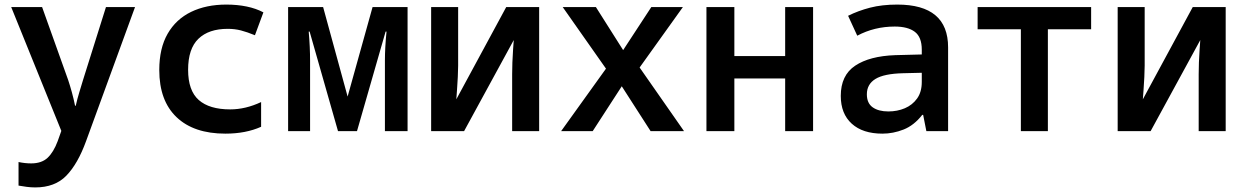

<svg xmlns="http://www.w3.org/2000/svg" viewBox="-20 -573 5440 839"><path d="M134 246Q115 246 96.5 243.5Q78 241 61 238V135Q89 141 116 141Q162 141 188 116.5Q214 92 232 44L248 -1L29 -542H164L278 -223Q286 -199 294 -170Q302 -141 308 -111H311Q318 -142 326.5 -169.5Q335 -197 343 -224L443 -542H570L356 44Q320 143 270 194.5Q220 246 134 246Z M965 11Q827 11 751.5 -61Q676 -133 676 -267Q676 -362 712.5 -425.5Q749 -489 815 -521Q881 -553 969 -553Q1017 -553 1058 -544.5Q1099 -536 1131 -519L1094 -419Q1060 -433 1033 -440Q1006 -447 975 -447Q892 -447 847 -403.5Q802 -360 802 -268Q802 -177 848.5 -136Q895 -95 986 -95Q1053 -95 1121 -127V-19Q1054 11 965 11Z M1239 0V-542H1392L1499 -151L1608 -542H1761V0H1662V-309Q1662 -364 1669 -435H1665L1540 0H1457L1333 -435H1329Q1332 -402 1333.5 -369Q1335 -336 1335 -308V0Z M1864 0V-542H1982V-286Q1982 -266 1980.5 -236.5Q1979 -207 1977 -179.5Q1975 -152 1974 -139L2192 -542H2336V0H2218V-249Q2218 -271 2219 -300Q2220 -329 2222 -356Q2224 -383 2225 -398L2008 0Z M2432 0 2628 -273 2439 -542H2584L2703 -354L2826 -542H2964L2775 -278L2969 0H2823L2697 -196L2570 0Z M3067 0V-542H3189V-328H3411V-542H3533V0H3411V-230H3189V0Z M3836 11Q3750 11 3702 -32.5Q3654 -76 3654 -154Q3654 -244 3717 -286Q3780 -328 3892 -332L4008 -335V-356Q4008 -411 3977.5 -434Q3947 -457 3890 -457Q3801 -457 3726 -417L3686 -504Q3730 -526 3782 -539.5Q3834 -553 3901 -553Q4123 -553 4123 -366V0H4028L4014 -71H4010Q3974 -25 3928.5 -7Q3883 11 3836 11ZM3862 -86Q3901 -86 3934 -100Q3967 -114 3987.5 -142.5Q4008 -171 4008 -215V-255L3926 -253Q3843 -251 3805.5 -228Q3768 -205 3768 -161Q3768 -122 3793.5 -104Q3819 -86 3862 -86Z M4441 0V-445H4252V-542H4748V-445H4559V0Z M4864 0V-542H4982V-286Q4982 -266 4980.5 -236.5Q4979 -207 4977 -179.5Q4975 -152 4974 -139L5192 -542H5336V0H5218V-249Q5218 -271 5219 -300Q5220 -329 5222 -356Q5224 -383 5225 -398L5008 0Z"/></svg>

Font: Noto Sans Mono SemiBold
Style: Regular
Weight: 600
Designer: Monotype Design Team
Foundry: Monotype Imaging Inc.
Version: Version 2.014; ttfautohint (v1.8.4.7-5d5b)